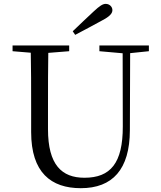

<svg xmlns="http://www.w3.org/2000/svg" viewBox="-20 -965 837 1001"><path d="M359.2 -802 372 -783.2C419 -807.6 465.7 -833.2 511.9 -858.2C553 -879.4 566 -895.5 566 -912.4C566 -929.7 550.9 -944.8 531.3 -944.8C515.5 -944.8 499.6 -934.4 468.7 -905.7C434.9 -874 396.3 -837.9 359.2 -802ZM401.2 16.1C566.6 16.1 656.5 -81.6 657.1 -285.6L658.7 -728H619.4L620.2 -305.7C620.6 -114.5 556 -38.3 420.2 -38.3C302.1 -38.3 230.2 -105.3 230.2 -291.5V-391C230.2 -505.8 230.2 -617.4 232.2 -728H140C142.4 -616.4 142.4 -503.8 142.4 -391V-276.5C142.4 -65.7 245.8 16.1 401.2 16.1ZM45.5 -698 179.8 -686.9H201.1L340.7 -698V-728H45.5ZM498.2 -698 626.2 -686.7H647.1L756.2 -698V-728H498.2Z"/></svg>

Font: Source Han Serif CN VF
Style: Regular
Weight: 250
Designer: Ryoko NISHIZUKA 西塚涼子 (kana & ideographs); Frank Grießhammer (Latin, Greek & Cyrillic); Wenlong ZHANG 张文龙 (bopomofo); San
Foundry: Adobe
Version: Version 2.002;hotconv 1.1.0;makeotfexe 2.6.0